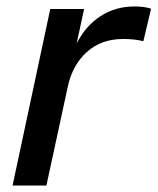

<svg xmlns="http://www.w3.org/2000/svg" viewBox="-20 -576 489 596"><path d="M136 -548H241L218 -441Q245 -495 291.5 -525.5Q338 -556 398 -556Q428 -556 449 -549L425 -448Q399 -455 362 -455Q294 -455 249 -414Q204 -373 190 -305L124 0H19Z"/></svg>

Font: Application Medium
Style: Italic
Weight: 500
Italic angle: -12°
Designer: Wei Huang
Foundry: Wei Huang
Version: Version 0.012